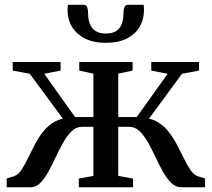

<svg xmlns="http://www.w3.org/2000/svg" viewBox="-20 -796 901 816"><path d="M8.5 0V-37.5L39.5 -47Q57 -53 70.8 -73.5Q84.5 -94 98.2 -122.5Q112 -151 127.8 -181.2Q143.5 -211.5 164.2 -237.5Q185 -263.5 213.2 -279.2Q241.5 -295 280 -294L274 -255.5L106.5 -482.5L34 -496V-532.5H237.5V-496L168 -482.5L299 -298.5H377V-483L317 -496V-532.5H543.5V-496L482.5 -483V-298.5H561L692.5 -482.5L623 -496V-532.5H826V-496L753.5 -482.5L586.5 -255.5L580.5 -294Q618.5 -295 646.8 -279.2Q675 -263.5 695.5 -237.5Q716 -211.5 732 -181.2Q748 -151 761.8 -122.5Q775.5 -94 789.5 -73.5Q803.5 -53 820.5 -47L851.5 -37.5V0H751.5Q727 0 708 -18.5Q689 -37 672.5 -66.2Q656 -95.5 640.8 -128.5Q625.5 -161.5 609 -190.8Q592.5 -220 573.2 -238.5Q554 -257 530 -257H482.5V-48.5L545.5 -37V0H315V-37L377 -48.5V-257H328Q304 -257 284.8 -238.5Q265.5 -220 249 -190.8Q232.5 -161.5 217 -128.5Q201.5 -95.5 185.5 -66.2Q169.5 -37 151.2 -18.5Q133 0 110 0ZM335.5 -775.5Q347.5 -775.5 351 -764Q354.5 -752.5 354.5 -737Q354.5 -715 361.5 -695.8Q368.5 -676.5 385 -665Q401.5 -653.5 430.5 -653.5Q459 -653.5 475.2 -665Q491.5 -676.5 498 -695.8Q504.5 -715 504.5 -737Q504.5 -752.5 508.2 -764Q512 -775.5 523.5 -775.5H590.5Q591 -770.5 591.5 -764.5Q592 -758.5 592 -753.5Q592 -714 573.8 -682.5Q555.5 -651 519.5 -632.5Q483.5 -614 430 -614Q377.5 -614 341 -632.5Q304.5 -651 285.8 -682.5Q267 -714 267 -753.5Q267 -759 267.5 -764.5Q268 -770 268.5 -775.5Z"/></svg>

Font: Merriweather 72pt Medium
Style: Regular
Weight: 500
Version: Version 2.100